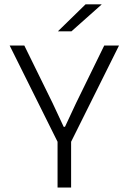

<svg xmlns="http://www.w3.org/2000/svg" viewBox="-20 -844 579 864"><path d="M296.5 -199H242.5L23.5 -639H89.5L216.5 -380.5L266.5 -273.5H272.5L322.5 -380.5L449 -639H515.5ZM300 0H239V-258.5H300ZM241.5 -704 365 -824.5H437V-823.5L301.5 -703H241.5Z"/></svg>

Font: Anek Devanagari Light
Style: Regular
Weight: 300
Designer: Kailash Malviya (Devanagari) & Yesha Goshar (Latin)
Foundry: Ek Type
Version: Version 1.003